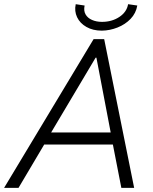

<svg xmlns="http://www.w3.org/2000/svg" viewBox="-51 -909 741 929"><path d="M-31.2 0 401.9 -719.7H453.1L598.1 0H536.1L491.7 -227.5L488.3 -248.5L415.5 -629.9H411.6L186 -250.5L171.4 -224.1L38.6 0ZM135.7 -209.5 147.9 -268.1H527.8L515.6 -209.5ZM441.9 -760.7Q398.4 -760.7 367.2 -778.6Q335.9 -796.4 322 -825.7Q308.1 -855 315.4 -888.7L358.4 -882.3Q353 -856.9 363 -839.4Q373 -821.8 394.3 -812.5Q415.5 -803.2 442.4 -803.2Q490.7 -803.2 526.6 -827.1Q562.5 -851.1 568.8 -888.7L613.3 -882.3Q606.9 -844.7 580.8 -817.6Q554.7 -790.5 517.6 -775.9Q480.5 -761.2 441.9 -760.7Z"/></svg>

Font: Reddit Sans Light
Style: Italic
Weight: 300
Italic angle: -11.25°
Designer: Stephen Hutchings
Version: Version 1.013